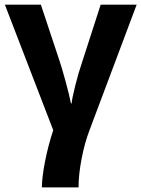

<svg xmlns="http://www.w3.org/2000/svg" viewBox="-20 -566 608 826"><path d="M317.9 240.2H160.2Q160.2 198.2 173.8 128.4Q187.5 58.6 209 -5.9L1 -545.9H155.8L235.8 -305.2Q246.1 -274.9 262.2 -215.8Q278.3 -156.7 285.2 -121.1H288.1Q290 -142.6 304 -198.5Q317.9 -254.4 333 -297.9L413.1 -545.9H567.9L366.2 -8.8Q344.2 47.9 331.1 116.5Q317.9 185.1 317.9 240.2Z"/></svg>

Font: Zoram GWebM
Style: Bold
Weight: 700
Foundry: Ascender Corporation
Version: Version 1.000